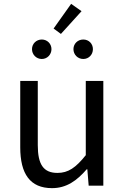

<svg xmlns="http://www.w3.org/2000/svg" viewBox="-20 -963 647 996"><path d="M250 13C325 13 379 -26 430 -85H433L440 0H516V-543H425V-158C373 -93 334 -66 278 -66C206 -66 176 -109 176 -210V-543H85V-199C85 -61 136 13 250 13ZM296 -787 403 -905 349 -943 258 -815ZM197 -657C225 -657 247 -680 247 -708C247 -736 225 -758 197 -758C168 -758 146 -736 146 -708C146 -680 168 -657 197 -657ZM412 -657C441 -657 462 -680 462 -708C462 -736 441 -758 412 -758C383 -758 361 -736 361 -708C361 -680 383 -657 412 -657Z"/></svg>

Font: Noto Sans Mono CJK JP Regular
Style: Regular
Weight: 400
Designer: Ryoko NISHIZUKA (kana & ideographs); Paul D. Hunt (Latin, Greek & Cyrillic); Wenlong ZHANG (bopomofo); Sandoll Communica
Foundry: Adobe Systems Incorporated
Version: Version 1.004;PS 1.004;hotconv 1.0.82;makeotf.lib2.5.63406